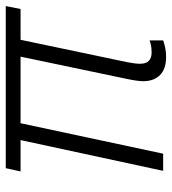

<svg xmlns="http://www.w3.org/2000/svg" viewBox="14 -586 582 649"><g transform="rotate(-90 304.5 -261.0)"><path d="M437 10Q397 10 376 -10.5Q355 -31 355 -68Q355 -86 363 -124L438 -482H213L110 0H52L156 -482H50L61 -532H609L599 -482H495L419 -120Q414 -94 414 -78Q414 -39 452 -39Q465 -39 475.5 -41Q486 -43 493 -46V0Q482 4 467.5 7Q453 10 437 10Z"/></g></svg>

Font: Noto Sans Light
Style: Italic
Weight: 300
Italic angle: -12°
Designer: Monotype Design Team
Foundry: Monotype Imaging Inc.
Version: Version 2.013; ttfautohint (v1.8.4.7-5d5b)